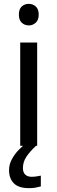

<svg xmlns="http://www.w3.org/2000/svg" viewBox="-20 -757 298 997"><path d="M173 -536V0H85V-536ZM130 -737Q150 -737 165.5 -723.5Q181 -710 181 -681Q181 -653 165.5 -639Q150 -625 130 -625Q108 -625 93 -639Q78 -653 78 -681Q78 -710 93 -723.5Q108 -737 130 -737ZM99 116Q99 138 111 149.5Q123 161 144 161Q161 161 172.5 158.5Q184 156 192 155V211Q178 215 164 217.5Q150 220 130 220Q77 220 52 195Q27 170 27 126Q27 97 41.5 70Q56 43 77.5 21Q99 -1 119 -15L167 0Q133 32 116 58.5Q99 85 99 116Z"/></svg>

Font: Noto Sans Gujarati
Style: Regular
Weight: 400
Designer: Jelle Bosma - Monotype Design Team, Universal Thirst
Foundry: Monotype Imaging Inc.
Version: Version 2.102